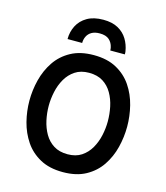

<svg xmlns="http://www.w3.org/2000/svg" viewBox="-134 -1033 993 1148"><g transform="rotate(15 362.5 -459.5)"><path d="M362.5 12Q279.5 12 221.5 -19.8Q163.5 -51.5 128 -104.2Q92.5 -157 76.2 -221Q60 -285 60 -350Q60 -415 76.2 -479Q92.5 -543 128 -595.8Q163.5 -648.5 221.5 -680.2Q279.5 -712 362.5 -712Q446.5 -712 504.2 -680.2Q562 -648.5 597.5 -595.8Q633 -543 649 -479Q665 -415 665 -350Q665 -285 649 -221Q633 -157 597.5 -104.2Q562 -51.5 504.2 -19.8Q446.5 12 362.5 12ZM362.5 -98.5Q413.5 -98.5 448.2 -121.5Q483 -144.5 504.5 -182.2Q526 -220 535.5 -264Q545 -308 545 -350Q545 -395.5 535.8 -440Q526.5 -484.5 505.2 -521.5Q484 -558.5 449 -580.5Q414 -602.5 362.5 -602.5Q311.5 -602.5 276.5 -579.2Q241.5 -556 220 -518.5Q198.5 -481 189 -436.5Q179.5 -392 179.5 -350Q179.5 -305 189.2 -260.5Q199 -216 220.2 -179.2Q241.5 -142.5 276.5 -120.5Q311.5 -98.5 362.5 -98.5ZM185 -764Q185 -809 204.5 -847Q224 -885 263.5 -908Q303 -931 363 -931Q418 -931 454.5 -910.8Q491 -890.5 511.5 -857Q532 -823.5 538.5 -783Q539.5 -778.5 539.5 -773.8Q539.5 -769 539.5 -764H449.5Q449.5 -769 449 -773.8Q448.5 -778.5 447.5 -783Q441.5 -811 421.5 -828.8Q401.5 -846.5 363 -846.5Q332.5 -846.5 313.2 -835.2Q294 -824 284.8 -805.2Q275.5 -786.5 275.5 -764Z"/></g></svg>

Font: Overpass SemiBold
Style: Regular
Weight: 600
Designer: Delve Withrington, Dave Bailey, Thomas Jockin
Foundry: Delve Fonts LLC
Version: Version 4.000